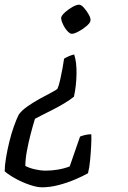

<svg xmlns="http://www.w3.org/2000/svg" viewBox="-45 -520 544 818"><path d="M261 -376Q252 -376 240.5 -389.5Q229 -403 221.5 -420.5Q214 -438 216 -447Q219 -456 233 -468.5Q247 -481 264 -490.5Q281 -500 292 -500Q301 -500 313 -486.5Q325 -473 334 -456.5Q343 -440 340 -430Q338 -421 322.5 -408Q307 -395 289 -385.5Q271 -376 261 -376ZM134 278Q113 278 83 268Q53 258 24 242.5Q-5 227 -25 210Q-25 186 -19.5 153Q-14 120 -5.5 85Q3 50 14 19Q25 -12 35 -32Q48 -50 72.5 -67Q97 -84 124 -99Q151 -114 172.5 -125Q194 -136 200 -142Q206 -156 211.5 -180.5Q217 -205 221.5 -230Q226 -255 228 -270Q234 -274 246 -279.5Q258 -285 271 -288Q282 -255 281 -204Q280 -153 270 -108Q254 -95 230 -80.5Q206 -66 180.5 -53Q155 -40 134 -29.5Q113 -19 104 -14Q95 15 85.5 51.5Q76 88 69.5 123.5Q63 159 63 187Q80 196 104 201.5Q128 207 150 207Q175 207 202 202.5Q229 198 252 189L296 62Q302 59 316 55.5Q330 52 344 52Q345 69 343.5 99Q342 129 339 161.5Q336 194 330 218Q307 231 274 245Q241 259 204.5 268.5Q168 278 134 278Z"/></svg>

Font: Texturina 72pt 72pt Regular
Style: Italic
Weight: 400
Italic angle: -11°
Designer: Guillermo Torres Carreño
Foundry: Omnibus-Type
Version: Version 1.002; ttfautohint (v1.8.3)